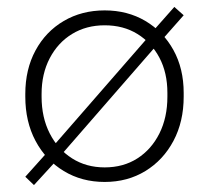

<svg xmlns="http://www.w3.org/2000/svg" viewBox="-20 -515 603 554"><path d="M78 19 53 -5 114 -73 134 -94 405 -405 422 -426 483 -495 510 -471 450 -403 429 -381 160 -72 143 -52ZM282 10Q216 10 164 -21.5Q112 -53 82.5 -108.5Q53 -164 53 -236V-244Q53 -315 82.5 -369.5Q112 -424 164 -454.5Q216 -485 282 -485Q348 -485 399.5 -454.5Q451 -424 480.5 -370.5Q510 -317 510 -247V-236Q510 -164 480.5 -108.5Q451 -53 399.5 -21.5Q348 10 282 10ZM282 -32Q336 -32 376.5 -58Q417 -84 440 -130Q463 -176 463 -236V-247Q463 -305 440 -348.5Q417 -392 376.5 -417Q336 -442 282 -442Q229 -442 188 -417Q147 -392 123.5 -347Q100 -302 100 -244V-236Q100 -176 123.5 -130Q147 -84 188 -58Q229 -32 282 -32Z"/></svg>

Font: SUSE ExtraLight
Style: Regular
Weight: 250
Designer: Rene Bieder
Foundry: SUSE
Version: Version 1.000